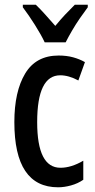

<svg xmlns="http://www.w3.org/2000/svg" viewBox="-20 -786 402 816"><path d="M227 10Q41 10 41 -267Q41 -397 87 -473.5Q133 -550 229 -550Q263 -550 290.5 -542.5Q318 -535 341 -522L313 -444Q272 -466 236 -466Q138 -466 138 -267Q138 -73 237 -73Q283 -73 334 -103V-22Q311 -6 282 2Q253 10 227 10ZM170 -606Q155 -638 128.5 -680Q102 -722 77 -755V-766H132Q150 -749 171.5 -725Q193 -701 215 -676Q239 -705 256.5 -723.5Q274 -742 298 -766H353V-755Q338 -735 320 -709Q302 -683 286 -655.5Q270 -628 259 -606Z"/></svg>

Font: Noto Sans Ethiopic ExtraCondensed Medium
Style: Regular
Weight: 500
Width: 2
Designer: Monotype Design Team
Foundry: Monotype Imaging Inc.
Version: Version 2.102; ttfautohint (v1.8.4.7-5d5b)